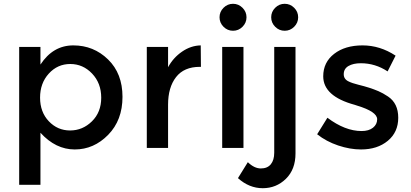

<svg xmlns="http://www.w3.org/2000/svg" viewBox="-20 -779 2163 1011"><path d="M193 -80V194H81V-532H193V-439Q259 -540 366 -540Q473 -540 549 -466Q625 -392 625 -269Q625 -146 549.5 -69Q474 8 373.5 8Q273 8 193 -80ZM191 -265Q191 -189 237 -140.5Q283 -92 349 -92Q415 -92 464 -140Q513 -188 513 -264.5Q513 -341 465 -391.5Q417 -442 350 -442Q283 -442 237 -391.5Q191 -341 191 -265Z M1032 -427Q949 -427 907 -373Q865 -319 865 -228V0H753V-532H865V-425Q892 -475 938.5 -507Q985 -539 1037 -540L1038 -427Q1035 -427 1032 -427Z M1262 0H1150V-532H1262ZM1157 -638Q1136 -659 1136 -688Q1136 -717 1157 -738Q1178 -759 1207 -759Q1236 -759 1257 -738Q1278 -717 1278 -688Q1278 -659 1257 -638Q1236 -617 1207 -617Q1178 -617 1157 -638Z M1424 25V-532H1536V29Q1536 113 1485.5 162.5Q1435 212 1363.5 212Q1292 212 1233 159L1285 75Q1319 108 1353.5 108Q1388 108 1406 86Q1424 64 1424 25ZM1429 -638Q1408 -659 1408 -688Q1408 -717 1429 -738Q1450 -759 1479 -759Q1508 -759 1529 -738Q1550 -717 1550 -688Q1550 -659 1529 -638Q1508 -617 1479 -617Q1450 -617 1429 -638Z M1881 8Q1823 8 1760.5 -13Q1698 -34 1650 -72L1704 -159Q1797 -89 1884 -89Q1922 -89 1944 -106.5Q1966 -124 1966 -151Q1966 -191 1860 -223Q1852 -226 1848 -227Q1682 -272 1682 -377Q1682 -451 1739.5 -495.5Q1797 -540 1889 -540Q1981 -540 2063 -486L2021 -403Q1956 -446 1880 -446Q1840 -446 1815 -431.5Q1790 -417 1790 -388Q1790 -362 1816 -350Q1834 -341 1866.5 -333Q1899 -325 1924 -317Q1949 -309 1972.5 -299Q1996 -289 2023 -271Q2077 -235 2077 -159Q2077 -83 2022 -37.5Q1967 8 1881 8Z"/></svg>

Font: Montserrat_am3
Style: Regular
Weight: 400
Designer: Julieta Ulanovsky
Foundry: Julieta Ulanovsky, Armenina letters added by Vahan Hovhannisyan
Version: Version 2.001